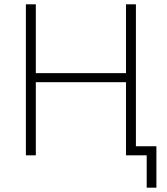

<svg xmlns="http://www.w3.org/2000/svg" viewBox="-20 -720 775 890"><path d="M564 -339H146V0H100V-700H146V-381H564V-700H610V-42H705V150H660V0H564Z"/></svg>

Font: PT Root UI Web Light
Style: Regular
Weight: 300
Designer: Vitaly Kuzmin
Foundry: ParaType Ltd.
Version: Version 1.000W